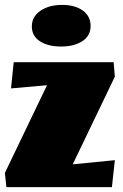

<svg xmlns="http://www.w3.org/2000/svg" viewBox="-24 -764 503 784"><path d="M0 0ZM440 -510 445 -451 273 -93 445 -110 433 0H2L-4 -58L168 -416L21 -403L32 -510ZM346 -658Q346 -618 312.5 -596Q279 -574 225 -574Q172 -574 139 -595.5Q106 -617 106 -656Q106 -696 141 -720Q176 -744 230 -744Q282 -744 314 -721Q346 -698 346 -658Z"/></svg>

Font: Sansita Black
Style: Regular
Weight: 900
Designer: Pablo Cosgaya
Foundry: Omnibus-Type
Version: Version 1.006; ttfautohint (v1.5)